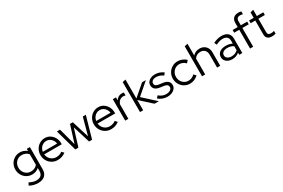

<svg xmlns="http://www.w3.org/2000/svg" viewBox="133 -2208 5723 3883"><g transform="rotate(-30 2995.0 -267.0)"><path d="M307 214Q255 214 204 200.5Q153 187 111 162L143 104Q188 128 226.5 139Q265 150 304 150Q375 150 412 116Q449 82 449 16V-54Q380 4 290 4Q221 4 164 -30Q107 -64 73.5 -122.5Q40 -181 40 -253Q40 -325 73.5 -383.5Q107 -442 164 -476Q221 -510 292 -510Q335 -510 375.5 -495Q416 -480 450 -451V-501H523V15Q523 111 467 162.5Q411 214 307 214ZM296 -61Q344 -61 384 -79Q424 -97 449 -130V-376Q424 -408 383.5 -426Q343 -444 296 -444Q244 -444 202.5 -419Q161 -394 137 -350.5Q113 -307 113 -253Q113 -199 137.5 -155.5Q162 -112 203.5 -86.5Q245 -61 296 -61Z M884 9Q812 9 753.5 -25.5Q695 -60 660.5 -119Q626 -178 626 -251Q626 -323 659 -381.5Q692 -440 748 -474.5Q804 -509 873 -509Q940 -509 993.5 -474.5Q1047 -440 1078.5 -381.5Q1110 -323 1110 -251V-228H699Q705 -179 730.5 -140Q756 -101 797 -78.5Q838 -56 887 -56Q926 -56 963 -68Q1000 -80 1025 -102L1071 -53Q1029 -22 983.5 -6.5Q938 9 884 9ZM701 -287H1036Q1030 -332 1006.5 -367.5Q983 -403 948 -423.5Q913 -444 871 -444Q828 -444 792 -424Q756 -404 732 -368.5Q708 -333 701 -287Z M1295 0 1154 -501H1227L1335 -101L1460 -501H1526L1650 -101L1759 -501H1829L1687 0H1616L1492 -401L1367 0Z M2131 9Q2059 9 2000.5 -25.5Q1942 -60 1907.5 -119Q1873 -178 1873 -251Q1873 -323 1906 -381.5Q1939 -440 1995 -474.5Q2051 -509 2120 -509Q2187 -509 2240.5 -474.5Q2294 -440 2325.5 -381.5Q2357 -323 2357 -251V-228H1946Q1952 -179 1977.5 -140Q2003 -101 2044 -78.5Q2085 -56 2134 -56Q2173 -56 2210 -68Q2247 -80 2272 -102L2318 -53Q2276 -22 2230.5 -6.5Q2185 9 2131 9ZM1948 -287H2283Q2277 -332 2253.5 -367.5Q2230 -403 2195 -423.5Q2160 -444 2118 -444Q2075 -444 2039 -424Q2003 -404 1979 -368.5Q1955 -333 1948 -287Z M2460 0V-501H2534V-430Q2557 -469 2592.5 -490.5Q2628 -512 2674 -512Q2700 -512 2721 -505V-437Q2708 -442 2695 -444Q2682 -446 2669 -446Q2623 -446 2588.5 -419.5Q2554 -393 2534 -343V0Z M2806 0V-700L2880 -717V-275L3142 -501H3232L2957 -263L3245 0H3144L2880 -240V0Z M3450 10Q3388 10 3333.5 -10.5Q3279 -31 3239 -68L3284 -116Q3319 -84 3361 -66.5Q3403 -49 3447 -49Q3507 -49 3545 -74Q3583 -99 3583 -139Q3583 -172 3560.5 -190.5Q3538 -209 3490 -216L3403 -228Q3328 -239 3291.5 -273Q3255 -307 3255 -365Q3255 -407 3279 -440Q3303 -473 3345.5 -492Q3388 -511 3443 -511Q3498 -511 3546 -495Q3594 -479 3640 -445L3601 -395Q3559 -424 3519.5 -437.5Q3480 -451 3439 -451Q3387 -451 3355 -428Q3323 -405 3323 -368Q3323 -334 3345 -316.5Q3367 -299 3416 -292L3503 -280Q3578 -270 3615.5 -236Q3653 -202 3653 -143Q3653 -100 3626 -65Q3599 -30 3553.5 -10Q3508 10 3450 10Z M3973 9Q3902 9 3844 -25.5Q3786 -60 3752 -119Q3718 -178 3718 -251Q3718 -324 3752 -382.5Q3786 -441 3844 -476Q3902 -511 3973 -511Q4028 -511 4079 -490.5Q4130 -470 4169 -432L4122 -378Q4092 -410 4053.5 -426.5Q4015 -443 3974 -443Q3923 -443 3881.5 -417.5Q3840 -392 3815.5 -348.5Q3791 -305 3791 -251Q3791 -197 3815.5 -153Q3840 -109 3882 -83.5Q3924 -58 3975 -58Q4016 -58 4052.5 -74Q4089 -90 4121 -121L4167 -71Q4127 -33 4077 -12Q4027 9 3973 9Z M4254 0V-700L4328 -717V-442Q4387 -511 4486 -511Q4543 -511 4586.5 -486.5Q4630 -462 4654.5 -418.5Q4679 -375 4679 -317V0H4606V-302Q4606 -369 4568.5 -407.5Q4531 -446 4466 -446Q4421 -446 4386 -426Q4351 -406 4328 -369V0Z M4961 9Q4906 9 4864.5 -10Q4823 -29 4799.5 -63Q4776 -97 4776 -142Q4776 -213 4830 -254Q4884 -295 4976 -295Q5057 -295 5123 -261V-327Q5123 -387 5089 -417.5Q5055 -448 4990 -448Q4953 -448 4915.5 -437.5Q4878 -427 4833 -404L4805 -461Q4859 -487 4905 -499Q4951 -511 4997 -511Q5092 -511 5143.5 -466Q5195 -421 5195 -337V0H5123V-49Q5089 -20 5048.5 -5.5Q5008 9 4961 9ZM4847 -144Q4847 -102 4882.5 -75.5Q4918 -49 4974 -49Q5019 -49 5056 -63Q5093 -77 5123 -107V-201Q5092 -222 5057 -231.5Q5022 -241 4978 -241Q4918 -241 4882.5 -214.5Q4847 -188 4847 -144Z M5376 0V-438H5258V-501H5376V-596Q5376 -670 5416 -709Q5456 -748 5531 -748Q5551 -748 5567 -746Q5583 -744 5598 -739V-673Q5581 -678 5567 -680.5Q5553 -683 5536 -683Q5492 -683 5470.5 -661.5Q5449 -640 5449 -594V-501H5598V-438H5449V0Z M5885 10Q5820 10 5785 -21Q5750 -52 5750 -111V-438H5642V-501H5750V-628L5823 -647V-501H5974V-438H5823V-130Q5823 -90 5841 -72.5Q5859 -55 5900 -55Q5921 -55 5937.5 -58Q5954 -61 5973 -68V-3Q5954 4 5930.5 7Q5907 10 5885 10Z"/></g></svg>

Font: Red Hat Display Variable
Style: Regular
Weight: 400
Designer: Pentagram, MCKL
Foundry: Pentagram, MCKL
Version: Version 1.021